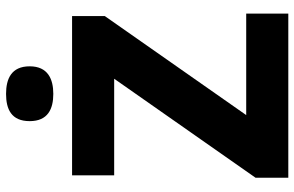

<svg xmlns="http://www.w3.org/2000/svg" viewBox="-189 -783 972 634"><g transform="rotate(-90 297.0 -466.0)"><path d="M304 -932C254 -932 214 -915 214 -854C214 -794 254 -776 304 -776C353 -776 395 -794 395 -854C395 -915 353 -932 304 -932ZM569 0V-139H234L561 -606V-714H35V-575H354L27 -108V0Z"/></g></svg>

Font: Noto Sans Telugu ExtraBold
Style: Regular
Weight: 800
Designer: Jelle Bosma - Monotype Design Team
Foundry: Monotype Imaging Inc.
Version: Version 2.005